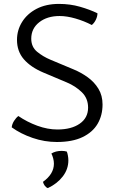

<svg xmlns="http://www.w3.org/2000/svg" viewBox="-20 -715 595 983"><path d="M40 -63Q41.5 -79.5 51.8 -95.8Q62 -112 74 -121Q118.5 -90.5 171.2 -71.2Q224 -52 274 -52Q345.5 -52 388.2 -81.8Q431 -111.5 431 -164Q431 -211.5 399 -242.8Q367 -274 322 -293L201 -344Q137.5 -371 102.2 -411.5Q67 -452 67 -511Q67 -560.5 93 -602.5Q119 -644.5 167.2 -669.8Q215.5 -695 282 -695Q339 -695 389.5 -680.5Q440 -666 479 -647Q479 -631.5 471 -614.5Q463 -597.5 450 -587Q410.5 -607.5 366.5 -620.2Q322.5 -633 285 -633Q221.5 -633 180.8 -601Q140 -569 140 -517Q140 -475 169.8 -450.2Q199.5 -425.5 239 -409L356 -360Q395 -344 429 -319.5Q463 -295 484 -260.5Q505 -226 505 -180Q505 -124.5 479.8 -81.2Q454.5 -38 402.5 -13Q350.5 12 271 12Q208 12 147.2 -8.8Q86.5 -29.5 40 -63ZM322 61Q325 67.5 327.5 80.8Q330 94 330 106Q330 151 301.5 188.2Q273 225.5 225 248Q216 245 209.2 235.8Q202.5 226.5 200 216Q256 176 256 123Q256 109.5 252.2 95.5Q248.5 81.5 243 71Q265 57.5 295.5 57.5Q311 57.5 322 61Z"/></svg>

Font: Signika Negative Light Light
Style: Regular
Weight: 300
Version: Version 2.001